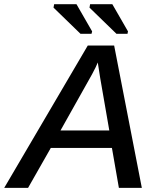

<svg xmlns="http://www.w3.org/2000/svg" viewBox="-60 -908 765 928"><path d="M185.5 -192.9 75.7 0H-39.6L364.3 -688H491.7L625.5 0H514.6L481 -192.9ZM412.6 -606Q408.7 -596.2 401.9 -582Q395 -567.9 384.8 -548.8L232.4 -277.3H468.3L424.3 -530.8Q420.4 -554.2 417.7 -573Q415 -591.8 412.6 -606ZM385.3 -756.3 382.3 -744.6H329.1L198.7 -871.1L201.7 -887.7H309.6ZM558.6 -756.3 556.2 -744.6H502.9L372.6 -871.1L375.5 -887.7H482.9Z"/></svg>

Font: Arimo Medium
Style: Italic
Weight: 500
Italic angle: -12°
Designer: Steve Matteson
Foundry: Monotype Imaging Inc.
Version: Version 1.33